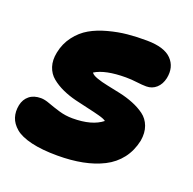

<svg xmlns="http://www.w3.org/2000/svg" viewBox="-108 -628 745 740"><g transform="rotate(20 265.0 -257.5)"><path d="M200.2 9.8Q137.2 9.8 93 -0.7Q48.8 -11.2 26.6 -30Q4.4 -48.8 -2.9 -71.8Q-10.3 -94.7 -4.9 -122.1Q0.5 -147.5 18.6 -162.1Q36.6 -176.8 65.9 -176.8Q81.5 -176.8 102.3 -168.9Q123 -161.1 149.9 -153.1Q176.8 -145 206.1 -145Q285.6 -145 327.1 -178.2Q319.3 -184.6 297.6 -190.4Q275.9 -196.3 250.2 -201.9Q224.6 -207.5 194.8 -214.8Q165 -222.2 139.2 -233.9Q113.3 -245.6 93.3 -262Q73.2 -278.3 64.7 -304.2Q56.2 -330.1 63 -362.8Q70.8 -401.9 93.8 -431.9Q116.7 -461.9 147 -479.2Q177.2 -496.6 217.3 -507.3Q257.3 -518.1 294.7 -521.7Q332 -525.4 374 -524.9Q445.3 -524.4 475.1 -493.7Q504.9 -462.9 495.1 -415Q489.3 -388.7 472.2 -373.3Q455.1 -357.9 431.2 -357.9Q414.6 -357.9 391.8 -360.8Q369.1 -363.8 346.2 -363.8Q261.7 -363.8 220.2 -337.9Q225.6 -329.1 244.9 -322.3Q264.2 -315.4 289.6 -310.3Q314.9 -305.2 344.2 -298.8Q373.5 -292.5 400.4 -281.7Q427.2 -271 448.2 -255.6Q469.2 -240.2 479 -214.1Q488.8 -188 482.9 -153.8Q473.6 -110.4 449 -78.4Q424.3 -46.4 386.7 -27.3Q349.1 -8.3 302.7 0.7Q256.3 9.8 200.2 9.8Z"/></g></svg>

Font: Shantell Sans Normal
Style: Italic
Weight: 800
Italic angle: -11.31°
Designer: Stephen Nixon, Anya Danilova, Shantell Martin
Foundry: Arrow Type
Version: Version 1.006;[559af2be0]